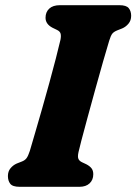

<svg xmlns="http://www.w3.org/2000/svg" viewBox="-20 -720 526 740"><path d="M282.5 -133.5Q278.5 -115 282.5 -107Q286.5 -99 296.5 -94.5L312.5 -87Q326 -80 332.8 -71.2Q339.5 -62.5 339.5 -48.5Q339.5 -26.5 325.2 -13.2Q311 0 286 0H56Q28.5 0 19.5 -11.8Q10.5 -23.5 10.5 -41.5Q10.5 -59.5 20.5 -71.5Q30.5 -83.5 44 -89.5L63 -97Q75.5 -101.5 82 -110Q88.5 -118.5 95 -138.5Q103 -166 115.5 -208.5Q128 -251 142.2 -300.8Q156.5 -350.5 170.2 -400.8Q184 -451 195.2 -494.5Q206.5 -538 213 -566.5Q216 -581.5 213.5 -590.5Q211 -599.5 199 -605L182.5 -613Q155.5 -627 155.5 -651.5Q155.5 -673.5 169.8 -686.8Q184 -700 211 -700H440Q467 -700 476.2 -688.5Q485.5 -677 485.5 -659Q485.5 -641 475.2 -628.8Q465 -616.5 451 -610.5L432 -603Q418.5 -597.5 412.8 -590.2Q407 -583 401 -563.5Q391.5 -532.5 377.2 -482.5Q363 -432.5 347.2 -375.5Q331.5 -318.5 317.2 -266.2Q303 -214 293.5 -177.8Q284 -141.5 282.5 -133.5Z"/></svg>

Font: Fraunces 9pt SuperSoft
Style: Bold Italic
Weight: 700
Italic angle: -16°
Version: Version 1.000;[b76b70a41]